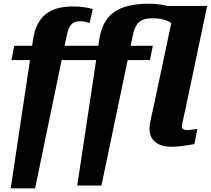

<svg xmlns="http://www.w3.org/2000/svg" viewBox="-20 -788 1141 1039"><path d="M340 -590Q346 -622 355 -639.5Q364 -657 378 -665Q392 -673 413 -673Q430 -673 443.5 -669.5Q457 -666 465 -663L482 -739Q469 -743 441 -748Q413 -753 374 -753Q328 -753 291 -743Q254 -733 227 -711Q200 -689 182.5 -654Q165 -619 158 -568L38 231H170ZM57 -540 42 -463H481L498 -540ZM415 -540 399 -463H791L807 -540ZM805 -689Q838 -689 863 -682.5Q888 -676 905 -664.5Q922 -653 933 -638L997 -713Q981 -722 958.5 -732Q936 -742 909 -750Q882 -758 851 -763Q820 -768 786 -768Q708 -768 651.5 -749.5Q595 -731 561.5 -688Q528 -645 517 -573L398 216H529L698 -593Q705 -629 717.5 -650Q730 -671 751 -680Q772 -689 805 -689ZM914 -697 813 -219Q805 -183 799.5 -159.5Q794 -136 791.5 -120Q789 -104 789 -90Q789 -59 803.5 -37.5Q818 -16 844 -5Q870 6 904 6Q929 6 951.5 3.5Q974 1 994.5 -2Q1015 -5 1032 -8L1048 -90Q1041 -89 1031.5 -88Q1022 -87 1012 -85.5Q1002 -84 991 -84Q978 -84 971.5 -89Q965 -94 965 -106Q965 -113 967.5 -125Q970 -137 974.5 -157.5Q979 -178 986 -209L1101 -756H831Z"/></svg>

Font: Roboto Serif
Style: Bold Italic
Weight: 700
Italic angle: -10°
Designer: Greg Gazdowicz
Foundry: Commercial Type
Version: Version 1.008